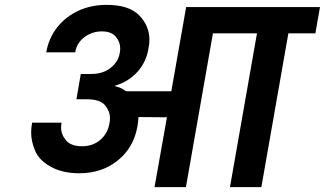

<svg xmlns="http://www.w3.org/2000/svg" viewBox="-20 -769 1335 789"><path d="M1276 -632H1165L1054 0H925L1036 -632H855L744 0H615L666 -287L549 -288Q548 -269 545 -251Q530 -163 464.5 -110Q399 -57 306 -57Q238 -57 190 -83Q142 -109 125 -148Q108 -187 108 -224Q108 -244 112 -265H233Q231 -254 231 -245Q231 -216 251.5 -192Q272 -168 317 -168Q362 -168 392.5 -194.5Q423 -221 430 -263Q432 -274 432 -283Q432 -311 412 -336Q392 -361 337 -361H294L312 -465H355Q403 -465 434.5 -490Q466 -515 472 -551Q474 -561 474 -570Q474 -597 455.5 -618.5Q437 -640 399 -640Q358 -640 326.5 -616Q295 -592 289 -554H170Q180 -612 215 -656.5Q250 -701 302.5 -725Q355 -749 418 -749Q510 -749 552 -706Q594 -663 594 -606Q594 -589 590 -569Q581 -514 544.5 -473.5Q508 -433 453 -417L452 -415Q477 -410 498 -394H684L745 -740H1295Z"/></svg>

Font: Fz Poppins SemBd
Style: Italic
Weight: 600
Italic angle: -10°
Designer: Ninad Kale (Devanagari), Jonny Pinhorn (Latin)
Foundry: Indian Type Foundry
Version: Vit hóa bi Vntype.Com & FontZin.Com